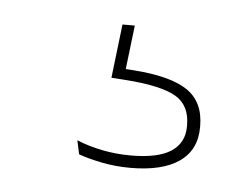

<svg xmlns="http://www.w3.org/2000/svg" viewBox="-29 -34 327 256"><g transform="rotate(5 134.0 94.0)"><path d="M142.5 -1 134.5 66.5 123.5 57Q126.5 57.5 133.8 57.8Q141 58 146 58.5Q195.5 62 218.2 77.2Q241 92.5 241 125V126.5Q241 157 218.2 172.8Q195.5 188.5 153 188.5Q133 188.5 114.5 184.8Q96 181 83.5 176.5L79.5 158Q95 164.5 113.5 168.2Q132 172 152.5 172Q188.5 172 206 160.5Q223.5 149 223.5 127V125.5Q223.5 98.5 204 87.2Q184.5 76 139 72.5Q134.5 72 129 71.8Q123.5 71.5 117.5 71L126 -1Z"/></g></svg>

Font: Anek Telugu Medium Thin
Style: Regular
Weight: 250
Version: Version 1.003